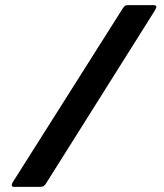

<svg xmlns="http://www.w3.org/2000/svg" viewBox="-20 -726 637 746"><path d="M160 -15Q156 -8 151 -4Q146 0 136 0H34Q27 0 26 -5Q25 -10 29 -17L458 -695Q464 -703 467.5 -704.5Q471 -706 478 -706H575Q586 -706 587.5 -701Q589 -696 574 -673Z"/></svg>

Font: Glory ExtraBold
Style: Regular
Weight: 800
Designer: Robert Leuschke
Foundry: Robert Leuschke
Version: Version 1.011